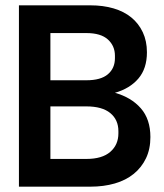

<svg xmlns="http://www.w3.org/2000/svg" viewBox="-20 -700 615 720"><path d="M51 -680H319Q367 -680 406 -668.5Q445 -657 472.5 -634.5Q500 -612 515.5 -579Q531 -546 531 -504Q531 -443 499 -405.5Q467 -368 411 -352Q472 -335 508 -294Q544 -253 544 -186Q544 -141 527.5 -106.5Q511 -72 481.5 -48Q452 -24 410.5 -12Q369 0 319 0H51ZM304 -104Q363 -104 393.5 -130.5Q424 -157 424 -200V-208Q424 -251 393.5 -276Q363 -301 304 -301H169V-104ZM304 -399Q358 -399 384.5 -421.5Q411 -444 411 -482V-491Q411 -528 384.5 -552Q358 -576 304 -576H169V-399Z"/></svg>

Font: CyStack Display SemiBold
Style: Regular
Weight: 600
Designer: Weizhong Zhang
Foundry: 本地遙控
Version: Version 1.000;Glyphs 3.1.2 (3151)